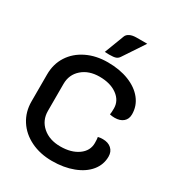

<svg xmlns="http://www.w3.org/2000/svg" viewBox="-217 -1070 1120 1215"><g transform="rotate(30 342.5 -463.0)"><path d="M48 -253V-450Q48 -526 85.5 -584.5Q123 -643 190.5 -676Q258 -709 344 -709Q431 -709 498 -682.5Q565 -656 602.5 -608.5Q640 -561 640 -500Q640 -465 617 -445.5Q594 -426 555 -426Q536 -426 519 -430Q522 -445 522 -475Q522 -532 472.5 -568Q423 -604 344 -604Q266 -604 217 -561Q168 -518 168 -450V-253Q168 -184 218 -140.5Q268 -97 348 -97Q427 -97 477 -132.5Q527 -168 527 -225Q527 -253 524 -268Q540 -272 559 -272Q598 -272 621.5 -251Q645 -230 645 -194Q645 -135 607.5 -89Q570 -43 502 -17Q434 9 348 9Q261 9 192.5 -24.5Q124 -58 86 -117.5Q48 -177 48 -253ZM348 -900Q354 -916 373 -925.5Q392 -935 423 -935H500L397 -780Q388 -766 373.5 -760.5Q359 -755 325 -755Q305 -755 293 -756Z"/></g></svg>

Font: K2D SemiBold
Style: Regular
Weight: 600
Designer: Katatrad Aksorn Co.,Ltd.
Foundry: Cadson Demak Co.,Ltd.
Version: Version 1.000; ttfautohint (v1.6)